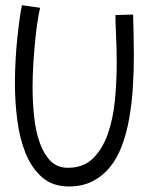

<svg xmlns="http://www.w3.org/2000/svg" viewBox="-20 -667 554 722"><path d="M62.5 -647.5 130.9 -637.7Q126 -618.2 121.1 -585.9Q116.2 -553.7 112.3 -514.2Q108.4 -474.6 105.5 -429.7Q102.5 -384.8 102.5 -339.8Q102.5 -282.2 108.4 -227.5Q114.3 -172.9 129.4 -130.4Q144.5 -87.9 169.9 -62Q195.3 -36.1 235.4 -36.1Q293.9 -36.1 329.6 -71.3Q365.2 -106.4 385.3 -163.1Q405.3 -219.7 412.1 -290Q418.9 -360.4 418.9 -430.7Q418.9 -486.3 416.5 -533.7Q414.1 -581.1 414.1 -610.4L480.5 -612.3Q481.4 -576.2 482.4 -538.1Q483.4 -500 483.4 -460Q483.4 -397.5 479.5 -336.9Q475.6 -276.4 465.8 -221.2Q456.1 -166 438.5 -119.1Q420.9 -72.3 393.6 -38.6Q366.2 -4.9 328.1 14.6Q290 34.2 239.3 34.2Q177.7 34.2 138.2 -0.5Q98.6 -35.2 76.2 -90.8Q53.7 -146.5 44.9 -215.8Q36.1 -285.2 36.1 -354.5Q36.1 -398.4 38.6 -440.9Q41 -483.4 44.9 -521.5Q48.8 -559.6 53.2 -591.8Q57.6 -624 62.5 -647.5Z"/></svg>

Font: Poor Story
Style: Regular
Weight: 400
Designer: YoonDesign Inc.
Foundry: YoonDesign Inc.
Version: Version 3.00